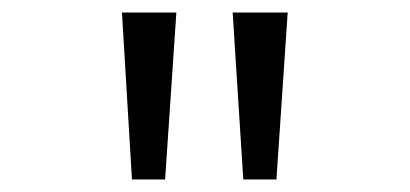

<svg xmlns="http://www.w3.org/2000/svg" viewBox="-20 -720 656 307"><path d="M262 -700 244 -433H191L175 -700ZM440 -700 422 -433H369L352 -700Z"/></svg>

Font: Overpass Mono Light
Style: Regular
Weight: 300
Monospace: yes
Designer: Delve Withrington, Dave Bailey
Foundry: Delve Fonts
Version: Version 1.000;DELV;Overpass